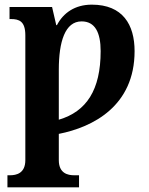

<svg xmlns="http://www.w3.org/2000/svg" viewBox="-20 -566 643 826"><path d="M12 240H320V188H299C272 188 233 180 233 123V10C380 -19 559 -110 559 -346C559 -460 508 -546 375 -546C302 -546 252 -510 225 -458H222L204 -536H21V-484H27C62 -484 89 -475 89 -414V123C89 180 50 188 23 188H12ZM233 -51V-266C233 -387 260 -474 331 -474C389 -474 413 -426 413 -346C413 -179 352 -86 233 -51Z"/></svg>

Font: Noto Serif SemiCondensed
Style: Bold
Weight: 700
Width: 4
Designer: Monotype Design Team
Foundry: Monotype Imaging Inc.
Version: Version 2.015